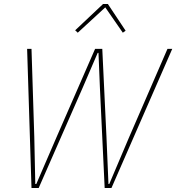

<svg xmlns="http://www.w3.org/2000/svg" viewBox="-20 -943 884 963"><path d="M138 0 116 -698H138L152 -256L157 -20H162L264 -256L457 -698H493L514 -256L524 -20H528L626 -251L820 -698H844L539 0H505L481 -506L474 -678H470L396 -506L174 0ZM521 -923 610 -789 596 -779 508 -906 370 -779 357 -791 497 -923Z"/></svg>

Font: IBM Plex Sans Condensed Thin
Style: Italic
Weight: 100
Width: 3
Italic angle: -11°
Designer: Mike Abbink, Paul van der Laan, Pieter van Rosmalen
Foundry: Bold Monday
Version: Version 1.3